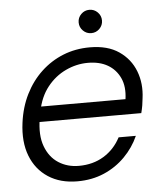

<svg xmlns="http://www.w3.org/2000/svg" viewBox="-50 -698 626 754"><g transform="rotate(-5 263.5 -321.5)"><path d="M225 12Q158 12 110.5 -19Q63 -50 41.5 -105.5Q20 -161 30 -236Q38 -297 63 -347Q88 -397 126.5 -433Q165 -469 213.5 -488.5Q262 -508 319 -508Q389 -508 433.5 -477.5Q478 -447 497 -397.5Q516 -348 508 -290Q507 -278 504.5 -263Q502 -248 498 -233H83L93 -293H441Q448 -342 432 -376.5Q416 -411 384 -429.5Q352 -448 306 -448Q261 -448 218.5 -428Q176 -408 145.5 -369.5Q115 -331 104 -274L99 -247Q88 -182 104.5 -137.5Q121 -93 156 -70.5Q191 -48 236 -48Q292 -48 334.5 -74Q377 -100 401 -146H469Q449 -101 413.5 -65Q378 -29 330.5 -8.5Q283 12 225 12ZM330 -563Q311 -563 297.5 -576.5Q284 -590 284 -609Q284 -628 297.5 -641.5Q311 -655 330 -655Q349 -655 362.5 -641.5Q376 -628 376 -609Q376 -590 362.5 -576.5Q349 -563 330 -563Z"/></g></svg>

Font: DM Sans 36pt Light
Style: Italic
Weight: 300
Italic angle: -10°
Designer: Colophon Foundry, Jonny Pinhorn
Foundry: Colophon Foundry
Version: Version 4.004;gftools[0.9.30]